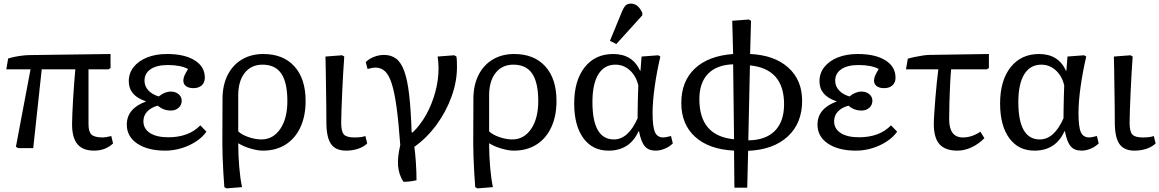

<svg xmlns="http://www.w3.org/2000/svg" viewBox="-20 -820 6418 1063"><path d="M501 14Q439 14 409 -21.5Q379 -57 379 -132Q379 -152 380.5 -188.5Q382 -225 384.5 -269Q387 -313 390.5 -357Q394 -401 397 -436H211L164 0H81L68 -7L149 -436H15L25 -496Q40 -501 62 -505.5Q84 -510 106.5 -512.5Q129 -515 144 -515L592 -521V-443L580 -436H470V-132Q470 -90 487 -74.5Q504 -59 550 -59Q566 -59 596 -67L606 -26Q564 14 501 14Z M895 14Q798 14 740 -25Q682 -64 682 -130Q682 -219 788 -258V-259Q693 -290 693 -370Q693 -415 720 -449Q747 -483 794.5 -502Q842 -521 905 -521Q1002 -521 1058 -486Q1114 -451 1114 -390Q1114 -363 1097 -347.5Q1080 -332 1051 -332Q1025 -332 1010 -343Q995 -354 995 -374Q995 -387 1001 -401Q1007 -415 1021 -438Q980 -460 909 -460Q848 -460 814 -437Q780 -414 780 -373Q780 -343 801 -320Q822 -297 859 -286Q892 -313 926 -313Q952 -313 969 -298.5Q986 -284 986 -262Q986 -239 969 -223.5Q952 -208 926 -208Q884 -208 854 -235Q816 -225 795 -202.5Q774 -180 774 -149Q774 -107 810.5 -83.5Q847 -60 912 -60Q1025 -60 1089 -126L1123 -91Q1101 -60 1065 -36.5Q1029 -13 985 0.5Q941 14 895 14Z M1234 223 1222 216Q1219 179 1216.5 134.5Q1214 90 1212.5 47.5Q1211 5 1211 -27L1212 -273Q1212 -348 1240 -404Q1268 -460 1319 -490.5Q1370 -521 1438 -521Q1548 -521 1610 -452.5Q1672 -384 1672 -261Q1672 -177 1643 -115Q1614 -53 1561 -19.5Q1508 14 1436 14Q1405 14 1365.5 2Q1326 -10 1301 -26H1299Q1299 39 1304.5 104Q1310 169 1320 216ZM1427 -48Q1492 -48 1531.5 -106Q1571 -164 1571 -260Q1571 -363 1537.5 -412.5Q1504 -462 1433 -462Q1371 -462 1335 -416.5Q1299 -371 1299 -292V-93Q1316 -75 1354.5 -61.5Q1393 -48 1427 -48Z M1896 14Q1838 14 1812.5 -23Q1787 -60 1787 -143Q1787 -178 1786.5 -228Q1786 -278 1785 -332Q1784 -386 1783.5 -432.5Q1783 -479 1782 -507L1874 -514L1886 -507Q1883 -469 1880 -416Q1877 -363 1874.5 -308Q1872 -253 1870.5 -208Q1869 -163 1869 -140Q1869 -92 1884 -75.5Q1899 -59 1942 -59Q1983 -59 2003 -67L2013 -26Q1994 -7 1963 3.5Q1932 14 1896 14Z M2213 186Q2188 146 2184 99Q2180 52 2196 -17Q2187 -143 2175.5 -226.5Q2164 -310 2148.5 -358Q2133 -406 2111 -426Q2089 -446 2057 -446Q2046 -446 2015 -438L2005 -476Q2022 -494 2050 -505Q2078 -516 2106 -516Q2146 -516 2173.5 -495Q2201 -474 2218.5 -425.5Q2236 -377 2245.5 -294Q2255 -211 2259 -87H2265Q2308 -128 2340 -186Q2372 -244 2390 -310.5Q2408 -377 2408 -442Q2408 -461 2406.5 -477Q2405 -493 2403 -507L2495 -514L2507 -507Q2509 -496 2509.5 -480.5Q2510 -465 2510 -449Q2510 -368 2480 -285Q2450 -202 2397 -129.5Q2344 -57 2274 -7Q2279 27 2282.5 79Q2286 131 2286 178Q2239 188 2213 186Z M2623 223 2611 216Q2608 179 2605.5 134.5Q2603 90 2601.5 47.5Q2600 5 2600 -27L2601 -273Q2601 -348 2629 -404Q2657 -460 2708 -490.5Q2759 -521 2827 -521Q2937 -521 2999 -452.5Q3061 -384 3061 -261Q3061 -177 3032 -115Q3003 -53 2950 -19.5Q2897 14 2825 14Q2794 14 2754.5 2Q2715 -10 2690 -26H2688Q2688 39 2693.5 104Q2699 169 2709 216ZM2816 -48Q2881 -48 2920.5 -106Q2960 -164 2960 -260Q2960 -363 2926.5 -412.5Q2893 -462 2822 -462Q2760 -462 2724 -416.5Q2688 -371 2688 -292V-93Q2705 -75 2743.5 -61.5Q2782 -48 2816 -48Z M3349 14Q3260 14 3209.5 -55.5Q3159 -125 3159 -247Q3159 -374 3217 -447.5Q3275 -521 3375 -521Q3482 -521 3524 -428H3526L3532 -507L3624 -514L3636 -507Q3616 -422 3604.5 -339Q3593 -256 3593 -194Q3593 -118 3606 -88.5Q3619 -59 3653 -59Q3659 -59 3669.5 -61Q3680 -63 3695 -67L3705 -26Q3687 -8 3661 3Q3635 14 3610 14Q3570 14 3549.5 -10.5Q3529 -35 3518 -93H3515Q3467 14 3349 14ZM3379 -48Q3458 -48 3510 -165Q3510 -182 3510.5 -215.5Q3511 -249 3512 -285.5Q3513 -322 3514 -347Q3502 -399 3467.5 -430.5Q3433 -462 3387 -462Q3326 -462 3293 -409Q3260 -356 3260 -255Q3260 -48 3379 -48ZM3392 -576 3357 -594 3424 -757Q3434 -781 3444.5 -790.5Q3455 -800 3473 -800Q3513 -800 3536 -749V-735Z M4046 219 4044 14Q3905 7 3828.5 -62.5Q3752 -132 3752 -250Q3752 -370 3827 -440.5Q3902 -511 4039 -521L4034 -705L4126 -712L4138 -705L4133 -521Q4267 -515 4344 -446Q4421 -377 4421 -262Q4421 -138 4341.5 -64.5Q4262 9 4122 15L4117 219ZM4044 -49 4039 -464Q3948 -461 3900 -411.5Q3852 -362 3852 -271Q3852 -67 4044 -49ZM4123 -43Q4219 -44 4270 -95.5Q4321 -147 4321 -243Q4321 -439 4132 -458Z M4719 14Q4622 14 4564 -25Q4506 -64 4506 -130Q4506 -219 4612 -258V-259Q4517 -290 4517 -370Q4517 -415 4544 -449Q4571 -483 4618.5 -502Q4666 -521 4729 -521Q4826 -521 4882 -486Q4938 -451 4938 -390Q4938 -363 4921 -347.5Q4904 -332 4875 -332Q4849 -332 4834 -343Q4819 -354 4819 -374Q4819 -387 4825 -401Q4831 -415 4845 -438Q4804 -460 4733 -460Q4672 -460 4638 -437Q4604 -414 4604 -373Q4604 -343 4625 -320Q4646 -297 4683 -286Q4716 -313 4750 -313Q4776 -313 4793 -298.5Q4810 -284 4810 -262Q4810 -239 4793 -223.5Q4776 -208 4750 -208Q4708 -208 4678 -235Q4640 -225 4619 -202.5Q4598 -180 4598 -149Q4598 -107 4634.5 -83.5Q4671 -60 4736 -60Q4849 -60 4913 -126L4947 -91Q4925 -60 4889 -36.5Q4853 -13 4809 0.5Q4765 14 4719 14Z M5281 14Q5213 14 5181.5 -21.5Q5150 -57 5150 -133Q5150 -154 5152.5 -191.5Q5155 -229 5158.5 -274Q5162 -319 5166.5 -362Q5171 -405 5175 -436H4996L5006 -495Q5022 -500 5044 -504.5Q5066 -509 5088.5 -512.5Q5111 -516 5125 -516L5455 -521V-443L5443 -436H5246Q5243 -407 5240.5 -359Q5238 -311 5236.5 -257.5Q5235 -204 5235 -160Q5235 -59 5311 -59Q5361 -59 5408 -91L5430 -55Q5399 -23 5359.5 -4.5Q5320 14 5281 14Z M5707 14Q5618 14 5567.5 -55.5Q5517 -125 5517 -247Q5517 -374 5575 -447.5Q5633 -521 5733 -521Q5840 -521 5882 -428H5884L5890 -507L5982 -514L5994 -507Q5974 -422 5962.5 -339Q5951 -256 5951 -194Q5951 -118 5964 -88.5Q5977 -59 6011 -59Q6017 -59 6027.5 -61Q6038 -63 6053 -67L6063 -26Q6045 -8 6019 3Q5993 14 5968 14Q5928 14 5907.5 -10.5Q5887 -35 5876 -93H5873Q5825 14 5707 14ZM5737 -48Q5816 -48 5868 -165Q5868 -182 5868.5 -215.5Q5869 -249 5870 -285.5Q5871 -322 5872 -347Q5860 -399 5825.5 -430.5Q5791 -462 5745 -462Q5684 -462 5651 -409Q5618 -356 5618 -255Q5618 -48 5737 -48Z M6261 14Q6203 14 6177.5 -23Q6152 -60 6152 -143Q6152 -178 6151.5 -228Q6151 -278 6150 -332Q6149 -386 6148.5 -432.5Q6148 -479 6147 -507L6239 -514L6251 -507Q6248 -469 6245 -416Q6242 -363 6239.5 -308Q6237 -253 6235.5 -208Q6234 -163 6234 -140Q6234 -92 6249 -75.5Q6264 -59 6307 -59Q6348 -59 6368 -67L6378 -26Q6359 -7 6328 3.5Q6297 14 6261 14Z"/></svg>

Font: Text Regular
Style: Regular
Weight: 400
Designer: Latin by Veronika Burian and Jose Scaglione. Greek by Irene Vlachou. Cyrillic by Vera Evstafieva.
Foundry: TypeTogether
Version: Version 3.002